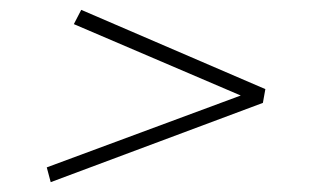

<svg xmlns="http://www.w3.org/2000/svg" viewBox="-20 -528 628 390"><path d="M514 -319 83 -158 75 -188 469 -334 130 -479 145 -508 519 -347Z"/></svg>

Font: Inria Serif Light
Style: Italic
Weight: 300
Italic angle: -10°
Designer: Black Foundry Team
Foundry: Black Foundry
Version: Version 1.000; ttfautohint (v1.8.3)